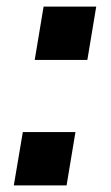

<svg xmlns="http://www.w3.org/2000/svg" viewBox="-20 -564 338 584"><path d="M85.6 -381.7H245.7L272.7 -544H112.6ZM22 0H182.5L209.5 -162.3H49.4Z"/></svg>

Font: TID UI
Style: Bold Italic
Weight: 700
Italic angle: -9.39999°
Designer: The TID Project Authors
Foundry: Bakken & Bæck
Version: Version 1.001;hotconv 1.0.109;makeotfexe 2.5.65596